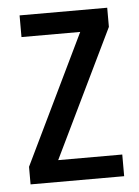

<svg xmlns="http://www.w3.org/2000/svg" viewBox="-44 -573 442 609"><g transform="rotate(-5 176.5 -268.5)"><path d="M327 0H29V-56L228 -468H41V-537H320V-476L123 -69H327Z"/></g></svg>

Font: Noto Sans Malayalam Condensed
Style: Regular
Weight: 400
Width: 3
Designer: Jelle Bosma - Monotype Design Team
Foundry: Monotype Imaging Inc.
Version: Version 2.104; ttfautohint (v1.8.4.7-5d5b)